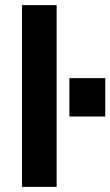

<svg xmlns="http://www.w3.org/2000/svg" viewBox="-20 -730 431 750"><path d="M251 -274.9V-424.8H391.1V-274.9ZM65.9 0V-710H201.2V0Z"/></svg>

Font: Uncut Sans
Style: Bold
Weight: 700
Designer: Kasper Nordkvist
Foundry: UNCUT.wtf
Version: Version 1.304;Glyphs 3.2 (3246)